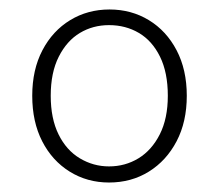

<svg xmlns="http://www.w3.org/2000/svg" viewBox="-20 -732 462 405"><path d="M210 -347Q164 -347 127 -370Q90 -393 69 -434Q48 -475 48 -530Q48 -585 69.5 -626Q91 -667 128 -689.5Q165 -712 211 -712Q257 -712 294 -689.5Q331 -667 352.5 -626Q374 -585 374 -530Q374 -475 352.5 -434Q331 -393 294 -370Q257 -347 210 -347ZM210 -381Q244 -381 272 -398Q300 -415 317 -448.5Q334 -482 334 -530Q334 -579 317.5 -612.5Q301 -646 273 -662.5Q245 -679 210 -679Q176 -679 148.5 -662.5Q121 -646 104 -612.5Q87 -579 87 -530Q87 -482 103.5 -448.5Q120 -415 148.5 -398Q177 -381 210 -381Z"/></svg>

Font: DM Sans 9pt ExtraLight
Style: Regular
Weight: 250
Version: Version 4.004;gftools[0.9.30]